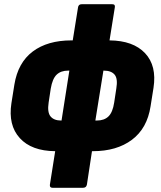

<svg xmlns="http://www.w3.org/2000/svg" viewBox="-20 -703 760 908"><path d="M228 185Q214 185 216 170L241 12Q129 11 73.5 -50Q18 -111 34 -215L48 -303Q65 -407 135 -459.5Q205 -512 318 -512H324L349 -668Q351 -683 366 -683H511Q526 -683 523 -668L498 -512Q610 -511 666 -451.5Q722 -392 706 -288L692 -200Q676 -96 604 -42Q532 12 419 12H415L391 170Q388 185 373 185ZM269 -133H271L308 -369H302Q268 -369 248 -350Q228 -331 220 -284L210 -218Q203 -172 219 -152.5Q235 -133 269 -133ZM471 -369H469L431 -133H438Q473 -133 493 -152.5Q513 -172 520 -218L530 -284Q538 -331 522 -350Q506 -369 471 -369Z"/></svg>

Font: Sofia Sans ExtraBlack
Style: Italic
Weight: 1000
Italic angle: -9°
Designer: Botio Nikoltchev, Ani Petrova
Foundry: lettersoup
Version: Version 4.100; ttfautohint (v1.8.4.7-5d5b)